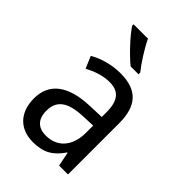

<svg xmlns="http://www.w3.org/2000/svg" viewBox="-228 -860 964 964"><g transform="rotate(45 254.0 -378.0)"><path d="M235 -766H133V-756C157 -717 228 -641 272 -606H328V-618C298 -655 256 -721 235 -766ZM261 -546C197 -546 138 -528 93 -502L120 -438C162 -460 206 -476 253 -476C316 -476 349 -443 349 -357V-324L269 -321C117 -316 42 -256 42 -149C42 -49 101 10 193 10C270 10 312 -17 352 -75H355L370 0H433V-364C433 -486 380 -546 261 -546ZM281 -260 349 -263V-213C349 -111 293 -59 216 -59C164 -59 130 -87 130 -149C130 -218 170 -256 281 -260Z"/></g></svg>

Font: Noto Sans Lao SemiCondensed
Style: Regular
Weight: 400
Width: 4
Designer: Monotype Design Team
Foundry: Monotype Imaging Inc.
Version: Version 2.004